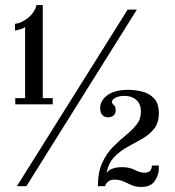

<svg xmlns="http://www.w3.org/2000/svg" viewBox="-20 -738 692 761"><path d="M40.5 -324.5V-349H79.5V-631Q75 -626.5 61.8 -622.2Q48.5 -618 39.5 -617V-643.5Q65 -646 91.5 -667.5Q118 -689 124.5 -718H149.5V-349H189V-324.5ZM47 0 486 -700H522.5L84.5 0ZM540.5 3Q518 3 501.8 -4.2Q485.5 -11.5 469.8 -18.8Q454 -26 434 -26Q416.5 -26 407.2 -17.2Q398 -8.5 396.5 0H368Q368 -55.5 385.2 -92.8Q402.5 -130 428 -155.8Q453.5 -181.5 478.8 -202Q504 -222.5 521.2 -244Q538.5 -265.5 538.5 -295Q538.5 -326 520.2 -342Q502 -358 473.5 -358Q452 -358 438 -350.8Q424 -343.5 424 -334.5Q424 -326.5 431.2 -321.5Q438.5 -316.5 438.5 -302Q438.5 -287 429.8 -280Q421 -273 408 -273Q394.5 -273 385.8 -282Q377 -291 377 -309.5Q377 -339.5 406 -360.8Q435 -382 487.5 -382Q514.5 -382 542.8 -375.2Q571 -368.5 590.2 -348.5Q609.5 -328.5 609.5 -289.5Q609.5 -251 591 -227.8Q572.5 -204.5 544.5 -188.5Q516.5 -172.5 486.5 -156.2Q456.5 -140 433.2 -116Q410 -92 402 -52Q418 -75.5 465 -75.5Q492.5 -75.5 514 -64.5Q535.5 -53.5 552 -53.5Q582 -53.5 582 -82H609.5V-69Q609.5 -44.5 593.5 -20.8Q577.5 3 540.5 3Z"/></svg>

Font: Imbue 10pt
Style: Regular
Weight: 400
Designer: Tyler Finck
Foundry: Etcetera Type Company
Version: Version 1.102; ttfautohint (v1.8.3)